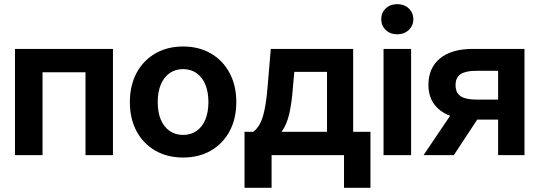

<svg xmlns="http://www.w3.org/2000/svg" viewBox="-20 -753 2619 932"><path d="M528.3 -515.6V0H395V-402.3H186.5V0H52.7V-515.6Z M868.7 11.7Q792 11.7 733.6 -22Q675.3 -55.7 642.8 -116.2Q610.4 -176.8 610.4 -257.3Q610.4 -337.9 642.8 -398.7Q675.3 -459.5 733.6 -493.4Q792 -527.3 868.7 -527.3Q945.8 -527.3 1003.9 -493.4Q1062 -459.5 1094.5 -398.7Q1127 -337.9 1127 -257.3Q1127 -176.8 1094.5 -116.2Q1062 -55.7 1003.9 -22Q945.8 11.7 868.7 11.7ZM868.7 -98.1Q906.2 -98.1 933.8 -117.2Q961.4 -136.2 976.6 -172.1Q991.7 -208 991.7 -257.3Q991.7 -307.1 976.6 -343Q961.4 -378.9 933.8 -398.2Q906.2 -417.5 868.7 -417.5Q831.5 -417.5 803.7 -398.2Q775.9 -378.9 760.7 -343Q745.6 -307.1 745.6 -257.3Q745.6 -207.5 760.7 -171.9Q775.9 -136.2 803.7 -117.2Q831.5 -98.1 868.7 -98.1Z M1167 158.7V-113.3H1209.5Q1226.6 -126.5 1238.3 -146.2Q1250 -166 1257.6 -192.9Q1265.1 -219.7 1270.3 -254.2Q1275.4 -288.6 1278.8 -330.1L1294.4 -515.6H1694.3V-113.3H1778.3V158.7H1649.9V0H1298.3V158.7ZM1346.7 -113.3H1567.4V-404.3H1408.7L1401.9 -330.1Q1396.5 -254.9 1384.3 -201.2Q1372.1 -147.5 1346.7 -113.3Z M1841.8 0V-515.6H1975.6V0ZM1908.2 -586.4Q1874.5 -586.4 1852.5 -607.4Q1830.6 -628.4 1830.6 -659.7Q1830.6 -691.4 1852.5 -712.2Q1874.5 -732.9 1908.2 -732.9Q1941.9 -732.9 1964.1 -712.2Q1986.3 -691.4 1986.3 -659.7Q1986.3 -628.4 1964.1 -607.4Q1941.9 -586.4 1908.2 -586.4Z M2525.9 0H2397.9V-409.2H2290.5Q2239.7 -409.2 2215.6 -392.8Q2191.4 -376.5 2191.4 -339.4Q2191.4 -302.2 2216.3 -285.9Q2241.2 -269.5 2293.9 -269.5H2451.7V-172.4H2278.8Q2175.8 -172.4 2117.7 -216.6Q2059.6 -260.7 2059.6 -340.3Q2059.6 -423.8 2116.2 -469.7Q2172.9 -515.6 2273.9 -515.6H2525.9ZM2183.1 0H2036.1L2189.9 -228H2333Z"/></svg>

Font: Inter Cardless Display
Style: Bold
Weight: 700
Designer: Rasmus Andersson
Foundry: rsms
Version: Version 4.001;git-9221beed3